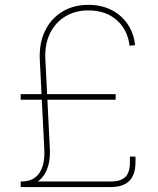

<svg xmlns="http://www.w3.org/2000/svg" viewBox="-20 -755 637 775"><path d="M67.4 -3.9V-22.5Q115.2 -22.5 138.7 -56.4Q162.1 -90.3 158.7 -153.8L140.6 -515.1Q137.7 -580.1 161.4 -629.6Q185.1 -679.2 230.5 -707.3Q275.9 -735.4 336.9 -735.4Q389.6 -735.4 429.9 -714.8Q470.2 -694.3 495.1 -657.7Q520 -621.1 525.4 -572.8L502.9 -570.3Q495.6 -634.3 451.4 -673.6Q407.2 -712.9 336.9 -712.9Q283.2 -712.9 242.9 -688.2Q202.6 -663.6 181.4 -619.4Q160.2 -575.2 163.1 -516.1L181.2 -154.8Q182.6 -126.5 178.5 -103Q174.3 -79.6 165 -61Q155.8 -42.5 141.6 -29.8Q127.4 -17.1 108.9 -10.5Q90.3 -3.9 67.4 -3.9ZM63.5 0V-22.5H426.8Q467.8 -22.5 486.1 -40.8Q504.4 -59.1 504.4 -100.1V-123H526.9V-100.1Q526.9 -49.8 502 -24.9Q477.1 0 426.8 0ZM63.5 -352.5V-375H446.8V-352.5Z"/></svg>

Font: Inter Thin
Style: Regular
Weight: 250
Designer: Rasmus Andersson
Foundry: rsms
Version: Version 4.001;git-66647c0bb